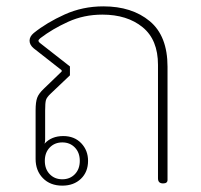

<svg xmlns="http://www.w3.org/2000/svg" viewBox="-20 -577 633 604"><path d="M92 -77V-230Q92 -256 97 -269.5Q102 -283 118 -298L174 -352V-356L86 -425Q73 -436 73 -449Q73 -462 86 -473Q127 -506 183.5 -531.5Q240 -557 305 -557Q395 -557 451 -510.5Q507 -464 507 -367V-11Q507 0 493 0Q477 0 477 -16V-373Q477 -452 428.5 -491.5Q380 -531 302 -531Q244 -531 194.5 -508.5Q145 -486 107 -457Q101 -452 101 -449Q101 -445 108 -440L200 -368V-340L140 -283Q127 -271 124.5 -262Q122 -253 122 -229V-138Q122 -130 120 -125Q142 -149 179 -149Q214 -149 235.5 -126.5Q257 -104 257 -71Q257 -36 234.5 -14.5Q212 7 176 7Q138 7 115 -16.5Q92 -40 92 -77ZM231 -71Q231 -97 215.5 -113Q200 -129 176 -129Q152 -129 136.5 -113Q121 -97 121 -71Q121 -45 136.5 -29Q152 -13 176 -13Q200 -13 215.5 -29Q231 -45 231 -71Z"/></svg>

Font: Maitree ExtraLight
Style: Regular
Weight: 250
Designer: CadsonDemak Team
Foundry: CadsonDemak
Version: Version 1.002